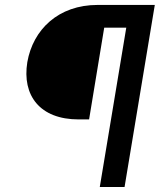

<svg xmlns="http://www.w3.org/2000/svg" viewBox="-20 -747 643 767"><path d="M378.6 0H477.6L598.4 -727.3H370C213.4 -727.3 111.9 -629.3 89.1 -498.6C67.8 -366.5 138.1 -269.9 294.7 -269.9H335.9L396.3 -636.4H484.4Z"/></svg>

Font: Magic Ui Pro Medium
Style: Italic
Weight: 500
Italic angle: -9.39999°
Designer: Stefan Endress, Andreas Faust
Version: Version 1.000;FEAKit 1.0